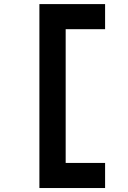

<svg xmlns="http://www.w3.org/2000/svg" viewBox="-20 -818 626 942"><path d="M173.3 104.5V-797.9H302.2V104.5ZM292.5 104.5V-18.6H495.6V104.5ZM292.5 -674.8V-797.9H495.6V-674.8Z"/></svg>

Font: Cascadia Code
Style: Regular
Weight: 400
Monospace: yes
Designer: Aaron Bell
Foundry: Saja Typeworks
Version: Version 2106.017